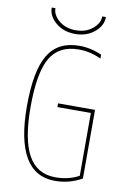

<svg xmlns="http://www.w3.org/2000/svg" viewBox="-100 -980 700 1049"><g transform="rotate(10 250.0 -455.0)"><path d="M379.9 -919.9H400.4Q400.4 -872.1 356.9 -835.9Q313.5 -799.8 250 -799.8Q186.5 -799.8 143.1 -835.9Q99.6 -872.1 99.6 -919.9H120.1Q120.1 -881.8 157.2 -851.1Q194.3 -820.3 250 -820.3Q305.7 -820.3 342.8 -851.1Q379.9 -881.8 379.9 -919.9ZM80.1 -365.2Q80.1 -184.6 128.9 -97.2Q177.7 -9.8 280.3 -9.8Q352.5 -9.8 410.2 -41V-389.6H224.6V-410.2H429.7V-29.3Q360.4 9.8 280.3 9.8Q60.5 9.8 59.6 -365.2Q59.6 -562.5 113.3 -651.4Q167 -740.2 285.2 -740.2Q348.6 -740.2 410.2 -712.9V-691.4Q346.7 -720.7 285.2 -719.7Q175.8 -719.7 127.9 -637.2Q80.1 -554.7 80.1 -365.2Z"/></g></svg>

Font: Mgen+ 1mn thin
Style: Regular
Weight: 100
Designer: [Source Han Sans]
Ryoko NISHIZUKA  (kana & ideographs); Paul D. Hunt (Latin, Greek & Cyrillic); Wenlong ZHANG  (bopomofo
Version: Version 1.059.20150602